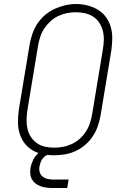

<svg xmlns="http://www.w3.org/2000/svg" viewBox="-20 -766 640 957"><path d="M248 8Q219 8 191 2Q163 -4 139.5 -18.5Q116 -33 100 -55.5Q84 -78 76.5 -105Q69 -132 69.5 -161.5Q70 -191 74 -220L128 -546Q133 -573 142 -599Q151 -625 167 -649Q183 -673 205.5 -692Q228 -711 254 -722.5Q280 -734 306.5 -740Q333 -746 361 -746Q389 -746 417.5 -738.5Q446 -731 469.5 -716.5Q493 -702 509 -679.5Q525 -657 532.5 -630Q540 -603 539.5 -573.5Q539 -544 535 -515L481 -189Q476 -162 467 -136Q458 -110 442 -86Q426 -62 403.5 -43Q381 -24 355.5 -12.5Q330 -1 302.5 3.5Q275 8 248 8ZM249 -30Q272 -30 294 -34Q316 -38 337.5 -48Q359 -58 377 -74Q395 -90 408 -110Q421 -130 428 -151.5Q435 -173 439 -195L493 -521Q497 -544 497.5 -567.5Q498 -591 492.5 -612.5Q487 -634 475 -652.5Q463 -671 444.5 -683Q426 -695 403.5 -700Q381 -705 357 -705Q335 -705 313 -700.5Q291 -696 270 -686Q249 -676 231.5 -660Q214 -644 201 -624.5Q188 -605 181 -583.5Q174 -562 170 -540L116 -214Q113 -191 112.5 -168Q112 -145 117 -123.5Q122 -102 134 -83.5Q146 -65 164 -52.5Q182 -40 204 -35Q226 -30 249 -30ZM240 171Q225 171 210 169Q195 167 181.5 162Q168 157 157 148.5Q146 140 139 127.5Q132 115 131 100Q130 85 132 70Q136 50 145.5 30.5Q155 11 171.5 -3Q188 -17 208.5 -23Q229 -29 249 -29L244 0Q232 0 219.5 4.5Q207 9 198 18Q189 27 184 39Q179 51 177 63Q174 78 178 92Q182 106 193 114.5Q204 123 218 126Q232 129 247 129H322L315 171Z"/></svg>

Font: Iosevka Etoile XLtObl
Style: Regular
Weight: 200
Italic angle: -9°
Designer: Belleve Invis
Foundry: Belleve Invis
Version: Version 15.5.2; ttfautohint (v1.8.4)